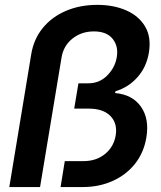

<svg xmlns="http://www.w3.org/2000/svg" viewBox="-20 -757 653 777"><path d="M17.6 0 106.4 -537.6Q116.7 -599.6 153.6 -644.3Q190.4 -689 247.1 -713.1Q303.7 -737.3 374 -737.3Q440.4 -737.3 491.2 -714.8Q542 -692.4 567.4 -649.4Q592.8 -606.4 582.5 -543.9Q572.8 -485.4 536.1 -444.3Q499.5 -403.3 447.3 -387.7L445.8 -380.4Q515.6 -374.5 550.3 -325.4Q585 -276.4 572.3 -200.2Q562 -139.2 526.4 -94.2Q490.7 -49.3 436 -24.7Q381.3 0 314 0H225.1L242.2 -105H317.9Q369.6 -105 405 -133.8Q440.4 -162.6 448.2 -209Q456.1 -257.3 427 -287.4Q397.9 -317.4 339.4 -317.4H280.3L297.4 -419.9H337.9Q382.8 -419.9 414.3 -451.9Q445.8 -483.9 452.6 -525.9Q460 -569.8 435.8 -599.9Q411.6 -629.9 359.9 -629.9Q309.6 -629.9 273.2 -600.8Q236.8 -571.8 229 -523.9L142.1 0Z"/></svg>

Font: Inter Display SemiBold
Style: Italic
Weight: 600
Italic angle: -9.39999°
Designer: Rasmus Andersson
Foundry: rsms
Version: Version 4.000;git-a52131595